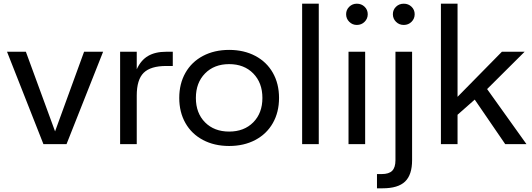

<svg xmlns="http://www.w3.org/2000/svg" viewBox="-20 -780 2879 1039"><path d="M538 -500 340 0H215L18 -500H120L278 -69L435 -500Z M630 -500H720V-405Q742 -454 781 -477Q820 -500 880 -500H915V-423H880Q795 -423 757.5 -386Q720 -349 720 -263V0H630Z M1490 -250Q1490 -173 1456.5 -114Q1423 -55 1361.5 -22.5Q1300 10 1220 10Q1140 10 1078.5 -22.5Q1017 -55 983.5 -114Q950 -173 950 -250Q950 -327 983.5 -386Q1017 -445 1078.5 -477.5Q1140 -510 1220 -510Q1300 -510 1361.5 -477.5Q1423 -445 1456.5 -386Q1490 -327 1490 -250ZM1400 -250Q1400 -332 1350.5 -382.5Q1301 -433 1220 -433Q1139 -433 1089.5 -382.5Q1040 -332 1040 -250Q1040 -168 1089.5 -118Q1139 -68 1220 -68Q1301 -68 1350.5 -118Q1400 -168 1400 -250Z M1705 -760V0H1615V-760Z M1956 -500V0H1866V-500ZM1970 -703Q1970 -679 1953 -662Q1936 -645 1911 -645Q1887 -645 1870 -662Q1853 -679 1853 -703Q1853 -727 1870 -743.5Q1887 -760 1911 -760Q1936 -760 1953 -743.5Q1970 -727 1970 -703Z M2020 162H2045Q2085 162 2102.5 144Q2120 126 2120 87V-500H2210V87Q2210 166 2172 202.5Q2134 239 2050 239H2020ZM2106 -703Q2106 -727 2123 -743.5Q2140 -760 2165 -760Q2190 -760 2207 -743.5Q2224 -727 2224 -703Q2224 -679 2207 -662Q2190 -645 2165 -645Q2140 -645 2123 -662Q2106 -679 2106 -703Z M2616 -298 2829 0H2714L2549 -241L2456 -159V0H2366V-760H2456V-256L2696 -500H2819Z"/></svg>

Font: Goli
Style: Regular
Weight: 400
Designer: jaikishan Patel
Foundry: MagicType
Version: Version 1.000